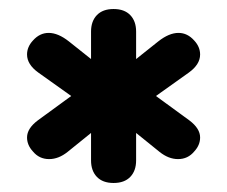

<svg xmlns="http://www.w3.org/2000/svg" viewBox="-20 -732 504 426"><path d="M182 -376V-437L130 -395Q110 -379 89 -379Q67 -379 53 -396Q40 -410 40 -427Q40 -447 64 -465L138 -519L65 -571Q40 -589 40 -611Q40 -628 53 -642Q68 -659 88 -659Q109 -659 133 -640L182 -601V-662Q182 -685 195 -698.5Q208 -712 232 -712Q256 -712 269 -698.5Q282 -685 282 -662V-601L331 -640Q355 -659 376 -659Q396 -659 411 -642Q424 -628 424 -611Q424 -589 399 -571L326 -519L400 -465Q424 -447 424 -427Q424 -410 411 -396Q397 -379 375 -379Q354 -379 334 -395L282 -437V-376Q282 -353 269 -339.5Q256 -326 232 -326Q208 -326 195 -339.5Q182 -353 182 -376Z"/></svg>

Font: Kodchasan
Style: Bold
Weight: 700
Designer: Katatrad Aksorn Co.,Ltd.
Foundry: Cadson Demak Co.,Ltd.
Version: Version 1.000; ttfautohint (v1.6)